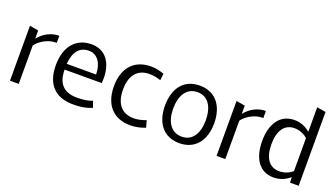

<svg xmlns="http://www.w3.org/2000/svg" viewBox="-61 -1150 2847 1628"><g transform="rotate(20 1362.5 -336.0)"><path d="M60 0H139V-346C166 -387 240 -437 313 -437H323V-501C258 -501 190 -472 139 -408V-482L60 -496Z M630 6C685 6 732 3 800 -24L780 -81C743 -66 697 -59 643 -59C519 -59 464 -124 463 -247H798C799 -262 800 -276 800 -291C800 -427 735 -527 607 -527C464 -527 380 -423 380 -258C380 -93 461 6 630 6ZM463 -299C473 -412 520 -468 605 -468C682 -468 728 -395 728 -299Z M1145 7C1191 7 1236 -2 1281 -20L1264 -82C1224 -67 1187 -59 1153 -59C1046 -59 986 -130 986 -258C986 -386 1046 -458 1153 -458C1187 -458 1221 -452 1256 -440L1263 -500C1226 -513 1190 -523 1145 -523C994 -523 904 -425 904 -258C904 -91 994 7 1145 7Z M1589 7C1734 7 1811 -101 1811 -252C1811 -404 1734 -512 1589 -512C1442 -512 1367 -404 1367 -252C1367 -101 1442 7 1589 7ZM1441 -252C1441 -368 1490 -453 1589 -453C1688 -453 1735 -368 1735 -252C1735 -137 1688 -52 1589 -52C1490 -52 1441 -137 1441 -252Z M1924 0H2003V-346C2030 -387 2104 -437 2177 -437H2187V-501C2122 -501 2054 -472 2003 -408V-482L1924 -496Z M2439 7C2494 7 2542 -12 2585 -49L2587 0H2665V-666L2585 -679V-458C2543 -494 2496 -512 2443 -512C2314 -512 2244 -408 2244 -252C2244 -97 2310 7 2439 7ZM2327 -252C2327 -376 2377 -447 2466 -447C2521 -447 2564 -421 2585 -401V-103C2564 -84 2521 -59 2466 -59C2377 -59 2327 -129 2327 -252Z"/></g></svg>

Font: All Genders v4 Light
Style: Regular
Weight: 300
Designer: Rassam Alawdi
Foundry: Rassam Art
Version: Version 3.100;FEAKit 1.0